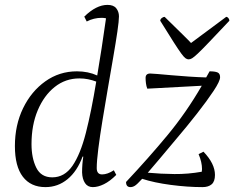

<svg xmlns="http://www.w3.org/2000/svg" viewBox="-20 -754 959 786"><path d="M166 12Q106 12 73.5 -30.5Q41 -73 41 -156Q41 -242 74.5 -311Q108 -380 165.5 -421Q223 -462 295 -462Q341 -462 378 -445Q387 -498 396 -556.5Q405 -615 414 -679Q406 -681 396 -681Q364 -681 335 -666L325 -686Q374 -734 420 -734Q445 -734 456 -720Q467 -706 467 -687Q467 -669 460.5 -624.5Q454 -580 443.5 -519.5Q433 -459 421.5 -392Q410 -325 399.5 -261Q389 -197 382.5 -145.5Q376 -94 376 -66Q376 -40 398 -40Q420 -40 446 -57L456 -38Q430 -12 405.5 0Q381 12 360 12Q339 12 328 -4.5Q317 -21 316 -48Q316 -82 321 -113H318Q296 -53 256.5 -20.5Q217 12 166 12ZM109 -164Q109 -107 128.5 -67.5Q148 -28 194 -28Q244 -28 276.5 -75Q309 -122 331.5 -210Q354 -298 374 -420Q358 -426 341 -429.5Q324 -433 305 -433Q248 -433 204 -398Q160 -363 134.5 -302.5Q109 -242 109 -164ZM514 12Q496 12 496 -9Q589 -108 666 -201Q743 -294 806 -403L583 -391Q579 -401 577.5 -413Q576 -425 576 -435Q576 -453 595 -453Q602 -453 625.5 -451Q649 -449 682.5 -446Q716 -443 753.5 -440.5Q791 -438 824 -437Q831 -449 838 -462Q860 -462 870.5 -457.5Q881 -453 881 -438Q881 -422 854.5 -382Q828 -342 786.5 -289Q745 -236 699 -182Q659 -134 631.5 -101.5Q604 -69 585 -47Q639 -42 694.5 -41.5Q750 -41 806 -51Q807 -56 807 -62Q807 -90 793 -123L813 -133Q860 -84 860 -38Q860 -11 846.5 0.5Q833 12 809 12Q748 12 679.5 3Q611 -6 562 -22Q541 1 532 6.5Q523 12 514 12ZM752 -511Q746 -511 739.5 -515.5Q733 -520 722 -535Q711 -550 690.5 -582Q670 -614 636 -669Q636 -675 642 -680Q648 -685 654 -685Q697 -643 726.5 -614Q756 -585 762 -578Q774 -587 799 -605.5Q824 -624 853 -645.5Q882 -667 906 -685Q911 -685 915 -680Q919 -675 919 -669Q867 -614 836.5 -582Q806 -550 790 -535Q774 -520 766.5 -515.5Q759 -511 752 -511Z"/></svg>

Font: Petrona Light
Style: Italic
Weight: 300
Italic angle: -9°
Designer: Ringo R. Seeber
Foundry: Ringo R. Seeber
Version: Version 2.001; ttfautohint (v1.8.3)